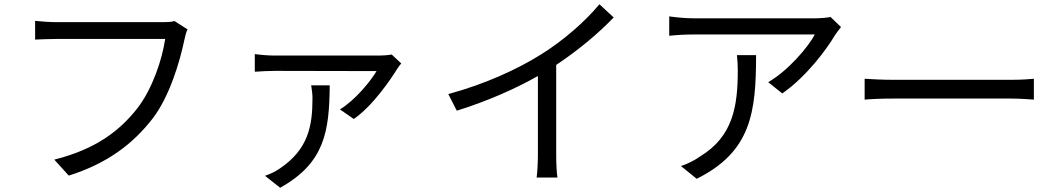

<svg xmlns="http://www.w3.org/2000/svg" viewBox="-20 -803 4980 902"><path d="M861 -665 800 -704C781 -699 762 -699 747 -699C701 -699 302 -699 245 -699C212 -699 173 -702 145 -705V-617C171 -618 205 -620 245 -620C302 -620 698 -620 756 -620C742 -524 696 -385 625 -294C541 -187 429 -102 235 -53L303 22C487 -36 606 -129 697 -246C776 -349 824 -510 846 -615C850 -634 854 -651 861 -665Z M1865 -505 1820 -547C1807 -544 1780 -542 1765 -542C1717 -542 1310 -542 1271 -542C1241 -542 1205 -545 1177 -549V-466C1208 -468 1241 -470 1271 -470C1310 -470 1693 -469 1749 -469C1720 -420 1648 -332 1577 -289L1642 -244C1732 -306 1816 -431 1845 -478C1850 -486 1859 -498 1865 -505ZM1529 -402H1442C1445 -382 1448 -362 1448 -342C1448 -212 1429 -102 1294 -11C1271 5 1247 15 1225 23L1296 79C1507 -38 1527 -189 1529 -402Z M2086 -361 2126 -283C2265 -326 2402 -386 2507 -446V-76C2507 -38 2504 12 2501 31H2599C2595 11 2593 -38 2593 -76V-498C2695 -566 2787 -642 2863 -721L2796 -783C2727 -700 2627 -613 2523 -548C2412 -478 2259 -408 2086 -361Z M3931 -676 3882 -723C3867 -720 3831 -717 3812 -717C3752 -717 3286 -717 3238 -717C3201 -717 3159 -721 3124 -726V-635C3163 -639 3201 -641 3238 -641C3285 -641 3738 -641 3808 -641C3775 -579 3681 -470 3589 -417L3655 -364C3769 -443 3864 -572 3904 -640C3911 -651 3924 -666 3931 -676ZM3532 -544H3442C3445 -518 3446 -496 3446 -472C3446 -305 3424 -162 3269 -68C3241 -48 3207 -32 3179 -23L3253 37C3508 -90 3532 -273 3532 -544Z M4042 -433V-335C4073 -338 4126 -340 4181 -340C4256 -340 4655 -340 4730 -340C4775 -340 4817 -336 4837 -335V-433C4815 -431 4779 -428 4729 -428C4655 -428 4255 -428 4181 -428C4125 -428 4072 -431 4042 -433Z"/></svg>

Font: Noto Sans KR
Style: Regular
Weight: 400
Designer: Ryoko NISHIZUKA 西塚涼子 (kana, bopomofo & ideographs); Paul D. Hunt (Latin, Greek & Cyrillic); Sandoll Communications 산돌커뮤니
Foundry: Adobe
Version: Version 2.004;hotconv 1.0.118;makeotfexe 2.5.65603